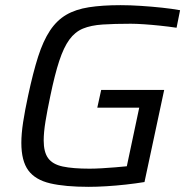

<svg xmlns="http://www.w3.org/2000/svg" viewBox="-20 -716 728 744"><path d="M323.6 8Q232.4 8 174.6 -5.5Q116.8 -19 89.7 -55.8Q62.7 -92.6 62.7 -162.4Q62.7 -197.2 69.6 -242.7Q76.6 -288.2 89 -345.6Q108 -434.7 127.7 -496.4Q147.5 -558 173.8 -597.6Q200.1 -637.1 236.5 -658.5Q272.8 -679.8 324.6 -687.9Q376.3 -696 447.5 -696Q484.6 -696 526.3 -693.2Q568 -690.5 608.2 -686.2Q648.5 -681.9 677.8 -676.4L664.2 -608.5Q634.1 -613 600.7 -616.5Q567.4 -620 537.7 -622Q508 -624 486.5 -624Q422.8 -624 377.6 -621Q332.4 -618 301.4 -605.2Q270.5 -592.3 248.7 -562.4Q226.9 -532.5 209.6 -480Q192.3 -427.6 175 -344Q163.1 -287.6 156.2 -245.3Q149.3 -202.9 149.3 -171.7Q149.3 -126.7 166.6 -103Q183.9 -79.2 223.1 -70.8Q262.4 -62.4 327 -62.4Q347.2 -62.4 373.7 -63.9Q400.2 -65.3 426.4 -67.6Q452.7 -69.8 471.4 -71.7L519.5 -298.7H357L372.1 -367.5H616.2L539.9 -10.6Q506.4 -5.1 467.7 -0.8Q429 3.5 391.9 5.7Q354.7 8 323.6 8Z"/></svg>

Font: Saira Thin
Style: Italic
Weight: 100
Italic angle: -12°
Designer: Hector Gatti with collaboration of the Omnibus-Type team
Foundry: Omnibus-Type
Version: Version 1.101